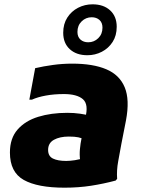

<svg xmlns="http://www.w3.org/2000/svg" viewBox="-20 -858 659 890"><path d="M279 12Q154 12 90 -24Q26 -60 26 -151Q26 -217 61.5 -257.5Q97 -298 157 -316.5Q217 -335 292 -335Q323 -335 351 -331Q379 -327 394 -322L374 -211Q359 -218 343 -221.5Q327 -225 299 -225Q257 -225 230 -210Q203 -195 203 -163Q203 -134 225.5 -123Q248 -112 287 -112Q304 -112 327.5 -115.5Q351 -119 367 -126V-77Q355 -91 351.5 -115.5Q348 -140 350.5 -167Q353 -194 358 -217L375 -310Q392 -374 364.5 -398Q337 -422 276 -422Q231 -422 192.5 -415Q154 -408 128 -396H116L143 -542Q182 -551 226 -557Q270 -563 315 -563Q411 -563 472.5 -537Q534 -511 558 -453.5Q582 -396 564 -300L543 -193Q536 -154 528 -111Q520 -68 523 -29L516 -21Q460 -6 402 3Q344 12 279 12ZM385 -602Q334 -602 303.5 -630Q273 -658 273 -706Q273 -747 292 -776.5Q311 -806 342 -822Q373 -838 409 -838Q460 -838 490.5 -810Q521 -782 521 -734Q521 -693 502 -663.5Q483 -634 452 -618Q421 -602 385 -602ZM389 -662Q416 -662 435.5 -681Q455 -700 455 -730Q455 -753 441 -765.5Q427 -778 405 -778Q378 -778 358.5 -759Q339 -740 339 -710Q339 -687 353 -674.5Q367 -662 389 -662Z"/></svg>

Font: Kufam ExtraBold
Style: Italic
Weight: 800
Italic angle: -11°
Designer: Artur Schmal
Foundry: Original Type
Version: Version 1.301; ttfautohint (v1.8.3)